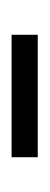

<svg xmlns="http://www.w3.org/2000/svg" viewBox="100 -502 84 323"><g transform="rotate(90 141.5 -341.0)"><path d="M39 -319V-363H245V-319Z"/></g></svg>

Font: Oswald ExtraLight
Style: Regular
Weight: 250
Designer: Vernon Adams
Foundry: Vernon Adams
Version: Version 4.100; ttfautohint (v1.8.1.43-b0c9)